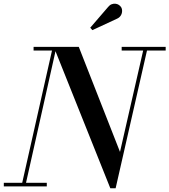

<svg xmlns="http://www.w3.org/2000/svg" viewBox="-56 -1002 910 1032"><path d="M537 10 233 -750H367.5L589 -185.5L718 -750H738.5L565.5 10ZM-35.5 0V-19.5H195.5V0ZM59 0 223.5 -730.5H124.5V-750H247.5L79.5 0ZM598 -730.5V-750H834.5V-730.5ZM440.5 -840 429 -853 525.5 -965Q534 -975.5 544.2 -979.2Q554.5 -983 564.5 -982Q574.5 -981 582.5 -975.8Q590.5 -970.5 595 -963.5Q601 -953.5 600.2 -940.8Q599.5 -928 592.5 -917.5Q585.5 -907 573 -901.5Z"/></svg>

Font: Bodoni Moda 11pt Medium
Style: Italic
Weight: 500
Italic angle: -13°
Designer: Owen Earl
Foundry: indestructible type
Version: Version 2.004